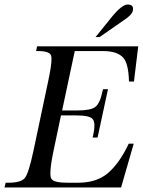

<svg xmlns="http://www.w3.org/2000/svg" viewBox="-33 -830 632 850"><path d="M408 -666H390L462 -755Q507 -810 532 -810Q556 -810 556 -791Q556 -787 555 -782Q551 -764 516 -741ZM559 -194 503 0H-13L-8 -21H3Q60 -21 77 -42Q94 -63 115 -162L180 -469Q195 -539 195 -568Q195 -579 193 -584Q187 -604 135 -604H127L131 -625H579L560 -469H538Q536 -548 513 -574Q487 -604 423 -604H298L242 -341H308Q369 -341 388 -356Q410 -372 421 -427L423 -435H445L399 -221H377L379 -229Q385 -256 385 -274Q385 -294 377 -303Q364 -319 306 -319H237L206 -172Q190 -98 190 -64Q190 -44 195 -38Q206 -21 266 -21H312Q393 -21 443 -62Q496 -107 537 -194Z"/></svg>

Font: New Athena Unicode
Style: Italic
Weight: 400
Designer: J. Rusten 1997; rev. by R. Hancock 2001, 2002, rev. by D. Mastronarde 2002-2019
Foundry: Society for Classical Studies (formerly American Philological Association)
Version: Version 5.008